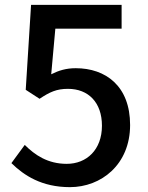

<svg xmlns="http://www.w3.org/2000/svg" viewBox="-20 -757 610 791"><path d="M268 14C397 14 516 -79 516 -242C516 -403 415 -476 292 -476C253 -476 223 -467 191 -451L208 -639H481V-737H108L86 -387L143 -350C185 -378 213 -391 260 -391C344 -391 400 -335 400 -239C400 -140 337 -82 255 -82C177 -82 124 -118 82 -160L27 -85C79 -34 152 14 268 14Z"/></svg>

Font: Noto Sans JP Medium
Style: Regular
Weight: 500
Designer: Ryoko NISHIZUKA 西塚涼子 (kana, bopomofo & ideographs); Paul D. Hunt (Latin, Greek & Cyrillic); Sandoll Communications 산돌커뮤니
Foundry: Adobe
Version: Version 2.004;hotconv 1.0.118;makeotfexe 2.5.65603